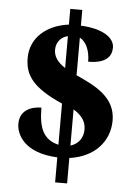

<svg xmlns="http://www.w3.org/2000/svg" viewBox="-57 -803 645 925"><g transform="rotate(5 265.5 -340.5)"><path d="M245 -42V79H303V-44C422 -60 495 -139 495 -242C495 -355 396 -402 303 -444V-626C332 -611 353 -571 353 -514C441 -514 466 -551 466 -592C466 -639 411 -679 303 -684V-760H245V-684C140 -671 61 -606 61 -507C61 -425 98 -367 245 -302V-103C169 -121 148 -179 148 -274C102 -274 44 -255 44 -187C44 -137 83 -49 245 -42ZM245 -628V-474C205 -500 189 -527 189 -558C189 -599 218 -623 245 -628ZM303 -104V-279C347 -252 364 -223 364 -186C364 -149 343 -116 303 -104Z"/></g></svg>

Font: Noto Serif Georgian SemiCondensed Black
Style: Regular
Weight: 900
Width: 4
Designer: Monotype Design Team, Akaki Razmadze
Foundry: Google LLC
Version: Version 2.003